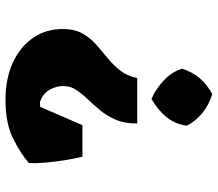

<svg xmlns="http://www.w3.org/2000/svg" viewBox="-67 -708 795 701"><g transform="rotate(-90 330.5 -357.5)"><path d="M230 -254Q230 -300 244 -332.5Q258 -365 278.5 -389.5Q299 -414 319 -435Q339 -456 353 -477Q367 -498 367 -525Q367 -549 353.5 -573.5Q340 -598 309 -609Q259 -609 218.5 -586Q178 -563 124 -519L85 -649Q119 -679 175 -707Q231 -735 316 -735Q394 -735 452.5 -708Q511 -681 543 -634Q575 -587 575 -527Q575 -484 559.5 -455.5Q544 -427 520 -405.5Q496 -384 470.5 -363.5Q445 -343 424.5 -317.5Q404 -292 396 -254ZM337 20Q257 -6 222 -73Q228 -117 254.5 -148.5Q281 -180 320 -202Q358 -185 388.5 -156Q419 -127 430 -90Q407 -16 337 20ZM109 -454Q102 -481 96 -519Q90 -557 87 -593Q84 -629 86 -648L312 -657L224 -454Z"/></g></svg>

Font: Eczar ExtraBold
Style: Regular
Weight: 800
Designer: Vaibhav Singh
Foundry: Rosetta Type Foundry
Version: Version 2.000